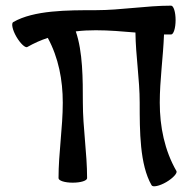

<svg xmlns="http://www.w3.org/2000/svg" viewBox="-20 -630 685 679"><path d="M77 -464C100 -477 124 -488 149 -496C187 -426 202 -347 202 -267C202 -178 187 -89 187 0C187 9 209 16 237 16C266 16 288 9 288 0C288 -89 273 -178 273 -267C273 -350 273 -447 248 -519C272 -522 295 -523 319 -523C365 -523 412 -519 459 -515C460 -432 474 -350 474 -267C474 -166 474 -48 516 25C520 33 544 28 568 14C592 0 608 -18 604 -25C562 -98 545 -182 545 -267C545 -347 557 -428 560 -508C568 -508 577 -508 585 -508C594 -508 601 -531 601 -559C601 -587 594 -610 585 -610C496 -610 408 -594 319 -594C218 -594 100 -594 27 -552C19 -548 24 -524 38 -500C52 -476 70 -459 77 -464Z"/></svg>

Font: Nupuram Medium
Style: Regular
Weight: 500
Designer: Santhosh Thottingal (santhosh.thottingal@gmail.com)
Foundry: SMC
Version: Version 1.000